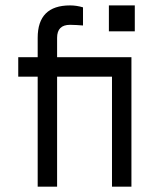

<svg xmlns="http://www.w3.org/2000/svg" viewBox="-20 -704 577 724"><path d="M475.6 0H402.3V-415H195.3V0H122.1V-415H48.8V-488.3H122.1V-561.5Q122.1 -683.6 244.1 -683.6Q268.6 -683.6 293 -676.3V-607.9Q280.8 -608.9 268.6 -609.6Q256.3 -610.4 244.1 -610.4Q195.3 -610.4 195.3 -561.5V-488.3H475.6ZM488.3 -683.6V-585.9H390.6V-683.6Z"/></svg>

Font: Sanitrixie
Style: Regular
Weight: 400
Designer: Jayvee D. Enaguas (Grand Chaos)
Version: Version 1.1 - 6/9/2013